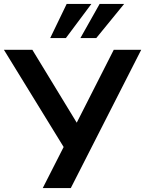

<svg xmlns="http://www.w3.org/2000/svg" viewBox="-32 -959 740 979"><path d="M186 0 306 -236 302 -194 -12 -705H133L362 -329H357L548 -705H688L329 0ZM224 -765 308 -939H434L304 -765ZM378 -765 476 -939H601L459 -765Z"/></svg>

Font: Nunito Sans 8pt
Style: Bold
Weight: 700
Version: Version 3.101;gftools[0.9.27]